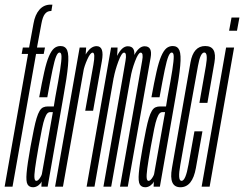

<svg xmlns="http://www.w3.org/2000/svg" viewBox="-38 -805 1052 828"><path d="M-18 0H16L117.5 -572.5H150.5L156 -600H121.5L140.5 -702.5Q146 -733 156 -745.2Q166 -757.5 181 -757.5H183.5L188 -785H180.5Q151 -785 132 -763.2Q113 -741.5 106.5 -703.5L87.5 -600H60.5L55.5 -572.5H83Z M104.5 2.5Q110.5 2.5 116.2 0.5Q122 -1.5 127 -5.2Q132 -9 135.8 -13.2Q139.5 -17.5 141.5 -22.5L140.5 0H167.5L235 -386Q251 -474 255.2 -521.5Q259.5 -569 251.8 -587.8Q244 -606.5 223 -606.5Q207 -606.5 195.2 -596.5Q183.5 -586.5 173 -562.2Q162.5 -538 152.8 -494.8Q143 -451.5 131 -385.5H166Q179.5 -460.5 188.2 -502.5Q197 -544.5 204 -561.5Q211 -578.5 218.5 -578.5Q227 -578.5 227.2 -561.2Q227.5 -544 221 -502Q214.5 -460 200.5 -386L194 -346H168.5Q157 -346 148.2 -342Q139.5 -338 132.8 -326.8Q126 -315.5 120 -296Q114 -276.5 107.8 -246Q101.5 -215.5 93.5 -172Q80 -97 76.8 -59.5Q73.5 -22 80.8 -9.8Q88 2.5 104.5 2.5ZM118.5 -25Q112.5 -25 110.8 -36Q109 -47 113.2 -78.8Q117.5 -110.5 128.5 -173Q137 -220 143 -249.5Q149 -279 154.8 -294.5Q160.5 -310 166 -315.8Q171.5 -321.5 178.5 -321.5H190L142.5 -54Q141 -48.5 137 -41.8Q133 -35 128.2 -30Q123.5 -25 118.5 -25Z M329.5 -327.5H363.5Q389.5 -476 401.2 -541Q413 -606 378.5 -606Q355.5 -606 336.2 -577.8Q317 -549.5 310.5 -511.5L321.5 -498Q325.5 -519.5 338.5 -548.8Q351.5 -578 361.5 -578Q374 -578 364.8 -526.2Q355.5 -474.5 329.5 -327.5ZM199.5 0H233.5L329.5 -541.5L333.5 -600H305.5Z M335.5 0H369.5L466.5 -551L469 -600H441ZM408 0H441.5L522 -454Q531 -507 539.8 -556.2Q548.5 -605.5 513 -605.5Q488 -605.5 467.8 -565.2Q447.5 -525 442 -492L452.5 -470Q458.5 -502.5 472.5 -540.2Q486.5 -578 497 -578Q509.5 -578 503.2 -542.8Q497 -507.5 488.5 -457ZM479.5 0H513L593.5 -454Q602.5 -506.5 611.5 -556Q620.5 -605.5 585.5 -605.5Q560.5 -605.5 539.8 -565.2Q519 -525 513 -492L525 -470Q530 -502.5 544.2 -540.2Q558.5 -578 568.5 -578Q581.5 -578 575 -542.8Q568.5 -507.5 560 -457Z M588.5 2.5Q594.5 2.5 600.2 0.5Q606 -1.5 611 -5.2Q616 -9 619.8 -13.2Q623.5 -17.5 625.5 -22.5L624.5 0H651.5L719 -386Q735 -474 739.2 -521.5Q743.5 -569 735.8 -587.8Q728 -606.5 707 -606.5Q691 -606.5 679.2 -596.5Q667.5 -586.5 657 -562.2Q646.5 -538 636.8 -494.8Q627 -451.5 615 -385.5H650Q663.5 -460.5 672.2 -502.5Q681 -544.5 688 -561.5Q695 -578.5 702.5 -578.5Q711 -578.5 711.2 -561.2Q711.5 -544 705 -502Q698.5 -460 684.5 -386L678 -346H652.5Q641 -346 632.2 -342Q623.5 -338 616.8 -326.8Q610 -315.5 604 -296Q598 -276.5 591.8 -246Q585.5 -215.5 577.5 -172Q564 -97 560.8 -59.5Q557.5 -22 564.8 -9.8Q572 2.5 588.5 2.5ZM602.5 -25Q596.5 -25 594.8 -36Q593 -47 597.2 -78.8Q601.5 -110.5 612.5 -173Q621 -220 627 -249.5Q633 -279 638.8 -294.5Q644.5 -310 650 -315.8Q655.5 -321.5 662.5 -321.5H674L626.5 -54Q625 -48.5 621 -41.8Q617 -35 612.2 -30Q607.5 -25 602.5 -25Z M740 2.5Q792 2.5 806.8 -80.5Q821.5 -163.5 835 -238.5H800.5Q787 -165.5 774.8 -95.2Q762.5 -25 745 -25Q727 -25 739.8 -95Q752.5 -165 776 -300.5Q805.5 -463.5 815.8 -521Q826 -578.5 843 -578.5Q860 -578.5 850 -521.2Q840 -464 822 -361.5H856.5Q874.5 -465 886.8 -535.8Q899 -606.5 847 -606.5Q796 -606.5 783.5 -536.2Q771 -466 742 -300.5Q718 -162.5 703.5 -80Q689 2.5 740 2.5Z M831.5 0H866L971.5 -600H937ZM960.5 -729.5 950 -672.5H984L994.5 -729.5Z"/></svg>

Font: Anybody UltraCondensed ExtraLight
Style: Italic
Weight: 250
Width: 1
Italic angle: -10°
Version: Version 1.113;gftools[0.9.25]